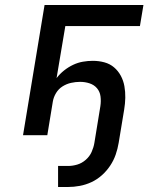

<svg xmlns="http://www.w3.org/2000/svg" viewBox="-20 -540 640 767"><path d="M212 207V123H252Q270 123 288.5 117.5Q307 112 322.5 98.5Q338 85 346 67Q354 49 357 31L381 -116Q384 -136 381.5 -155Q379 -174 367.5 -187.5Q356 -201 338 -207Q320 -213 300 -213Q282 -213 264 -209Q246 -205 230 -195Q214 -185 204 -168.5Q194 -152 191 -134L169 0H72L158 -520H553L539 -436H241L206 -228Q219 -245 236 -258.5Q253 -272 272 -281Q291 -290 311 -293.5Q331 -297 351 -297Q375 -297 397 -291Q419 -285 435.5 -271Q452 -257 462.5 -237.5Q473 -218 477 -195.5Q481 -173 480.5 -149.5Q480 -126 476 -102L454 31Q450 55 442 78Q434 101 420 122Q406 143 387 160Q368 177 345.5 187.5Q323 198 299 202.5Q275 207 252 207Z"/></svg>

Font: Iosevka Custom Medium
Style: Italic
Weight: 500
Italic angle: -9°
Designer: Belleve Invis
Foundry: Belleve Invis
Version: Version 27.0.1